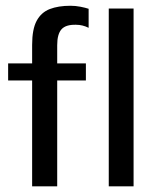

<svg xmlns="http://www.w3.org/2000/svg" viewBox="-20 -660 553 680"><path d="M93.8 0V-375H8.8V-435.5H93.8V-501Q93.8 -556.6 109.9 -586.4Q126 -616.2 156.2 -627.9Q186.5 -639.6 229.5 -639.6Q247.1 -639.6 264.6 -636.2Q282.2 -632.8 293.9 -628.9V-561.5Q272.5 -572.3 249 -572.3Q212.9 -573.2 197.8 -556.2Q182.6 -539.1 182.6 -500V-435.5H284.2V-375H182.6V0ZM365.2 0V-629.9H453.1V0Z"/></svg>

Font: Padauk Book
Style: Regular
Weight: 400
Designer: Debbi Hosken, Becca Hirsbrunner Spalinger
Foundry: SIL International
Version: Version 5.000